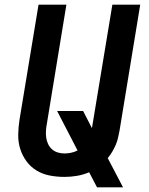

<svg xmlns="http://www.w3.org/2000/svg" viewBox="-20 -755 640 827"><path d="M398 52 364 -13Q338 -2 311 2.5Q284 7 258 7Q225 7 194 1Q163 -5 137.5 -20.5Q112 -36 94 -60.5Q76 -85 67 -114Q58 -143 58.5 -175Q59 -207 64 -239L146 -735H266L182 -223Q179 -208 178 -192.5Q177 -177 179 -162.5Q181 -148 187 -135Q193 -122 203.5 -112.5Q214 -103 228 -98.5Q242 -94 257 -94Q271 -94 286 -97Q301 -100 314 -107L226 -277H338L376 -203L464 -735H584L495 -193Q492 -178 488.5 -162Q485 -146 478.5 -131Q472 -116 463.5 -101.5Q455 -87 444 -74L510 52Z"/></svg>

Font: Iosevka Extended
Style: Bold Italic
Weight: 700
Width: 7
Italic angle: -9°
Monospace: yes
Designer: Belleve Invis
Foundry: Belleve Invis
Version: Version 32.5.0; ttfautohint (v1.8.4)